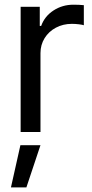

<svg xmlns="http://www.w3.org/2000/svg" viewBox="-20 -559 390 813"><path d="M67.4 -530.3H148.4V-449.2H154.3Q168.9 -490.2 206.5 -514.6Q244.1 -539.1 291 -539.1Q315.4 -539.1 335 -537.1V-452.1Q330.1 -454.1 314.5 -456.1Q298.8 -458 284.2 -458Q247.1 -458 216.8 -441.9Q186.5 -425.8 168.9 -397.5Q151.4 -369.1 151.4 -334V0H67.4ZM66.4 55.7H151.4L91.8 234.4H26.4Z"/></svg>

Font: Pretendard GOV Variable
Style: Regular
Weight: 400
Designer: Base glyphs from Inter by Rasmus Andersson; Hangul glyphs from Noto Sans CJK(Source Han Sans) by Jang Soo-young and Kang
Foundry: Kil Hyung-jin
Version: Version 1.307;Glyphs 3.2 (3192)